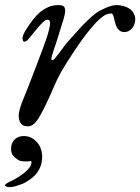

<svg xmlns="http://www.w3.org/2000/svg" viewBox="-42 -497 563 771"><path d="M33.2 -33.7Q33.2 -43 36.9 -56.6Q40.5 -70.3 45.9 -84.7Q51.3 -99.1 57.1 -112.8Q63 -126.5 66.9 -136.7Q80.1 -171.4 93.5 -205.6Q106.9 -239.7 118.7 -272Q124.5 -286.6 131.3 -305.2Q138.2 -323.7 144.5 -342.5Q150.9 -361.3 155 -378.2Q159.2 -395 159.2 -406.2Q159.2 -410.6 156.5 -414.3Q153.8 -418 147.9 -418Q141.6 -418 132.6 -409.7Q123.5 -401.4 113.3 -389.6Q103 -377.9 92.8 -365Q82.5 -352.1 73.7 -342.3Q69.3 -335.4 64.2 -332.5Q59.1 -329.6 56.2 -329.6Q51.3 -329.6 49.8 -335.2Q48.3 -340.8 48.3 -342.8Q48.3 -348.6 52.5 -359.1Q56.6 -369.6 64.5 -380.9Q76.2 -399.4 89.4 -416.7Q102.5 -434.1 117.9 -447.3Q133.3 -460.4 151.9 -468.5Q170.4 -476.6 192.9 -476.6Q206.1 -476.6 212.9 -472.4Q219.7 -468.3 219.7 -451.2Q219.7 -447.8 218.3 -440.7Q216.8 -433.6 214.8 -425.8Q212.4 -418.9 207.5 -402.3Q202.6 -385.7 196.5 -366.2Q190.4 -346.7 184.3 -327.4Q178.2 -308.1 173.3 -294.9Q169.4 -283.7 166.7 -273.9Q164.1 -264.2 164.1 -260.3Q164.1 -256.8 166 -255.9Q168 -254.9 168.9 -254.9Q171.4 -254.9 176 -259.8Q180.7 -264.6 185.1 -271Q189.9 -276.9 195.6 -284.2Q201.2 -291.5 206.3 -298.3Q211.4 -305.2 215.6 -311Q219.7 -316.9 222.2 -320.3Q250.5 -352.5 279.1 -383.8Q307.6 -415 341.3 -442.9Q349.1 -448.7 359.9 -454.6Q370.6 -460.4 382.1 -465.3Q393.6 -470.2 405 -473.4Q416.5 -476.6 425.3 -476.6Q439 -476.6 452.6 -473.1Q466.3 -469.7 477.1 -462.6Q487.8 -455.6 494.4 -444.3Q501 -433.1 501 -417.5Q501 -408.7 497.8 -399.9Q494.6 -391.1 488.8 -384Q482.9 -377 475.1 -372.6Q467.3 -368.2 458 -368.2Q446.3 -368.2 439 -373.8Q431.6 -379.4 427.2 -387.7Q422.9 -396 420.4 -405.5Q418 -415 416 -423.3Q414.1 -431.6 411.6 -437.3Q409.2 -442.9 404.8 -442.9Q387.7 -442.9 372.1 -431.6Q356.4 -420.4 343.3 -406.2Q322.3 -383.3 305.7 -361.8Q289.1 -340.3 271.5 -314.5Q249 -281.7 227.1 -247.3Q205.1 -212.9 188.5 -179.7Q183.6 -169.4 176.5 -153.1Q169.4 -136.7 160.6 -116.9Q151.9 -97.2 141.6 -75.9Q131.3 -54.7 120.1 -34.7Q109.4 -14.6 97.2 -2.2Q85 10.3 70.3 10.3Q49.3 10.3 41.3 -2Q33.2 -14.2 33.2 -33.7ZM-22 248V247.6Q-22 244.1 -16.1 240.2Q-8.3 234.9 -2.2 232.2Q3.9 229.5 8.3 227.5L11.2 226.1Q20 221.2 32.5 213.4Q44.9 205.6 56.6 196Q68.4 186.5 76.4 175.8Q84.5 165 84.5 153.8Q84.5 149.9 81.1 149.9Q76.2 150.4 71.8 150.9Q67.4 151.4 63 151.4Q57.6 151.4 52.5 150.9Q47.4 150.4 42 149.9Q39.6 149.4 35.4 147.5Q31.2 145.5 27.1 142.6Q22.9 139.6 19 136.5Q15.1 133.3 13.2 130.9Q2.4 120.1 2.4 100.6Q2.4 77.6 16.4 63.5Q30.3 49.3 53.7 49.3Q70.3 49.3 84 56.4Q97.7 63.5 107.4 75Q117.2 86.4 122.3 101.6Q127.4 116.7 127.4 132.8Q127.4 160.6 115.2 183.3Q103 206.1 81.1 221.7Q73.2 226.6 64.9 232.4Q56.6 238.3 44.4 242.7Q29.8 248 18.8 251.2Q7.8 254.4 -4.4 254.4Q-8.8 254.4 -15.4 252.4Q-22 250.5 -22 248Z"/></svg>

Font: IM FELL French Canon
Style: Italic
Weight: 400
Italic angle: -17°
Designer: Igino Marini
Foundry: Igino Marini
Version: 3.00